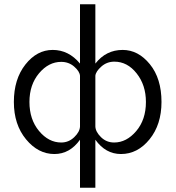

<svg xmlns="http://www.w3.org/2000/svg" viewBox="-20 -714 825 900"><path d="M45 -236Q45 -343 99 -411.5Q153 -480 227 -480Q302 -480 355 -416V-694H427V-416Q477 -480 555 -480Q628 -480 682.5 -413Q737 -346 737 -236Q737 -130 681 -61Q625 8 547 8Q475 8 427 -59V166H355V-59Q307 8 235 8Q159 8 102 -61Q45 -130 45 -236ZM118 -236Q118 -154 163 -100Q208 -46 267 -46Q302 -46 328 -71Q354 -96 355 -121V-359Q353 -380 327.5 -402Q302 -424 267 -424Q208 -424 163 -370.5Q118 -317 118 -236ZM427 -121Q428 -96 453.5 -71Q479 -46 515 -46Q573 -46 618.5 -99.5Q664 -153 664 -236Q664 -315 620.5 -370Q577 -425 516 -425Q481 -425 455 -402Q429 -379 427 -359Z"/></svg>

Font: Coval
Style: ExtraLight
Weight: 250
Foundry: Context Ltd
Version: Version 001.000